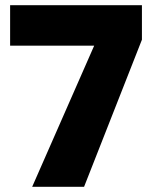

<svg xmlns="http://www.w3.org/2000/svg" viewBox="-20 -720 607 740"><path d="M104 0 343 -544H19V-700H527V-567L304 0Z"/></svg>

Font: REM
Style: Bold
Weight: 700
Designer: Octavio Pardo
Foundry: Ashler Design
Version: Version 1.005;gftools[0.9.28]